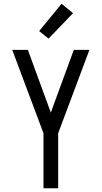

<svg xmlns="http://www.w3.org/2000/svg" viewBox="-20 -1000 540 1020"><path d="M211 0V-292L45 -735H128L250 -402L372 -735H455L289 -292V0ZM238 -795 188 -835 307 -980 368 -930Z"/></svg>

Font: Iosevka Term
Style: Regular
Weight: 400
Monospace: yes
Designer: Belleve Invis
Foundry: Belleve Invis
Version: Version 30.0.1